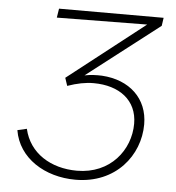

<svg xmlns="http://www.w3.org/2000/svg" viewBox="-51 -748 733 801"><g transform="rotate(5 315.5 -347.5)"><path d="M294 5C463 5 560 -120 560 -250C560 -358 483 -430 367 -437C343 -438 319 -437 294 -432L597 -666L602 -700H164L158 -662L536 -666L215 -415L226 -382C266 -396 301 -403 335 -403C443 -403 518 -347 518 -249C518 -139 437 -33 297 -33C188 -33 97 -88 74 -189L35 -180C54 -64 166 5 294 5Z"/></g></svg>

Font: Fixel Display 20240404 ExLight
Style: Italic
Weight: 200
Italic angle: -10°
Designer: AlfaBravo + MacPaw
Foundry: Kyrylo Tkachov, Marchela Mozhyna, Serhii Makarenko, Maria Weinstein, Zakhar Kryvoshyya
Version: Version 1.211;Glyphs 3.2 (3225)